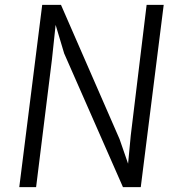

<svg xmlns="http://www.w3.org/2000/svg" viewBox="-20 -767 725 787"><path d="M128 0H59L153 -747H230L470 -197L505 -96L516 -212L581 -747H651L557 0H484L243 -548L208 -665L193 -524Z"/></svg>

Font: Merriweather Sans Variable Regular
Style: Italic
Weight: 300
Italic angle: -8°
Designer: Eben Sorkin
Foundry: Eben Sorkin
Version: Version 2.001